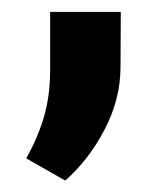

<svg xmlns="http://www.w3.org/2000/svg" viewBox="-20 -137 275 329"><path d="M91.8 172.4 24.9 134.3Q44.4 100.1 55.2 63.7Q65.9 27.3 65.9 -16.6V-116.7H187L186.5 -22.5Q186.5 32.7 159.4 84.7Q132.3 136.7 91.8 172.4Z"/></svg>

Font: Roboto Slab SemiBold
Style: Regular
Weight: 600
Designer: Google
Version: Version 2.001; ttfautohint (v1.8.3)